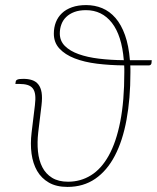

<svg xmlns="http://www.w3.org/2000/svg" viewBox="-20 -730 618 756"><path d="M215.5 -598.5Q215.5 -569 235.5 -549Q255.5 -529 289.8 -516.8Q324 -504.5 369.8 -499Q415.5 -493.5 467.5 -493Q459.5 -590.5 420.5 -640.2Q381.5 -690 318.5 -690Q292 -690 272.8 -682.8Q253.5 -675.5 240.8 -663.2Q228 -651 221.8 -634.2Q215.5 -617.5 215.5 -598.5ZM577.5 -493 576.5 -481.5Q576 -478 573.5 -475.2Q571 -472.5 566 -472.5H493Q493.5 -465.5 493.5 -458.2Q493.5 -451 493.5 -443.5Q493.5 -341.5 478.2 -258.5Q463 -175.5 432.2 -116.8Q401.5 -58 355 -26Q308.5 6 245.5 6Q202 6 172.5 -11Q143 -28 126.2 -57Q109.5 -86 104.2 -125Q99 -164 104.5 -208.5L117.5 -316Q120.5 -340 118.5 -356.2Q116.5 -372.5 109 -382Q101.5 -391.5 88.2 -395.5Q75 -399.5 56 -399.5H40.5L42 -409Q42.5 -414 49 -416.8Q55.5 -419.5 72.5 -419.5Q91.5 -419.5 106.5 -414.5Q121.5 -409.5 131 -397.5Q140.5 -385.5 143.8 -365.8Q147 -346 143.5 -316L130.5 -208.5Q126 -169 129.5 -133.8Q133 -98.5 146.5 -72Q160 -45.5 185 -30Q210 -14.5 248 -14.5Q297.5 -14.5 338.2 -39.8Q379 -65 408.2 -117.5Q437.5 -170 453.5 -251.2Q469.5 -332.5 469.5 -444.5Q469.5 -451.5 469.5 -458.5Q469.5 -465.5 469 -472.5Q412.5 -473 362 -479.2Q311.5 -485.5 273.8 -500.2Q236 -515 214 -538.8Q192 -562.5 192 -597.5Q192 -622 200 -642.5Q208 -663 223.8 -678Q239.5 -693 263.5 -701.5Q287.5 -710 319 -710Q353 -710 382.5 -697.8Q412 -685.5 434.8 -659.2Q457.5 -633 472.2 -591.8Q487 -550.5 491.5 -493Z"/></svg>

Font: Lato ExtraLight
Style: Italic
Weight: 275
Italic angle: -7°
Designer: Lukasz Dziedzic with Adam Twardoch and Botio Nikoltchev
Foundry: tyPoland Lukasz Dziedzic
Version: Version 2.015; 2015-08-06; http://www.latofonts.com/